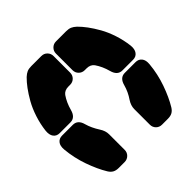

<svg xmlns="http://www.w3.org/2000/svg" viewBox="-162 -917 1133 1133"><g transform="rotate(45 405.0 -350.5)"><path d="M477.1 -513.2Q428.2 -525.9 428.2 -566.9V-655.8Q428.2 -681.2 445.6 -695.1Q462.9 -709 495.1 -706.1Q571.3 -699.2 643.1 -673.8Q714.8 -648.4 766.1 -617.2Q783.7 -606.4 791.7 -592Q799.8 -577.6 799.8 -555.2V-505.9Q799.8 -484.4 785.2 -469.7Q770.5 -455.1 749 -455.1H619.1Q589.8 -455.1 561 -474.1Q522 -501 477.1 -513.2ZM250 -425.8V-411.1Q250 -389.6 235.4 -374.8Q220.7 -359.9 199.2 -359.9H61Q39.6 -359.9 24.7 -374.8Q9.8 -389.6 9.8 -411.1V-495.1Q9.8 -516.6 15.9 -530.8Q22 -544.9 36.1 -560.1Q56.6 -581.1 85.2 -602.3Q113.8 -623.5 152.1 -645.3Q190.4 -667 239.5 -683.1Q288.6 -699.2 338.9 -705.1Q371.6 -708.5 389.9 -694.8Q408.2 -681.2 408.2 -655.8V-566.9Q408.2 -526.4 358.9 -513.2Q309.6 -500 272 -474.1Q250 -458 250 -425.8ZM250 -289.1V-273.9Q250 -242.2 272 -226.1Q309.6 -200.2 358.9 -187Q408.2 -173.8 408.2 -132.8V-43.9Q408.2 -18.6 390.1 -5.1Q372.1 8.3 338.9 4.9Q288.6 -1 239.5 -17.1Q190.4 -33.2 152.1 -54.9Q113.8 -76.7 85.2 -97.9Q56.6 -119.1 36.1 -140.1Q22 -155.3 15.9 -169.4Q9.8 -183.6 9.8 -205.1V-289.1Q9.8 -310.5 24.7 -325.2Q39.6 -339.8 61 -339.8H199.2Q220.7 -339.8 235.4 -325.2Q250 -310.5 250 -289.1ZM477.1 -187Q517.6 -198.2 561 -226.1Q589.8 -245.1 619.1 -245.1H749Q770.5 -245.1 785.2 -230.2Q799.8 -215.3 799.8 -193.8V-145Q799.8 -122.6 791.7 -108.2Q783.7 -93.8 766.1 -83Q714.8 -51.8 643.1 -26.4Q571.3 -1 495.1 5.9Q462.9 8.8 445.6 -4.9Q428.2 -18.6 428.2 -43.9V-132.8Q428.2 -174.3 477.1 -187Z"/></g></svg>

Font: Nastup Soft
Style: Regular
Weight: 400
Designer: Maksym Kobuzan
Foundry: Zakznak
Version: Version 1.020;hotconv 1.0.109;makeotfexe 2.5.65596